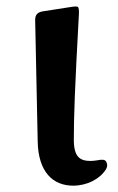

<svg xmlns="http://www.w3.org/2000/svg" viewBox="-20 -564 372 606"><path d="M211 22C255 22 295 1 314 -29C320 -39 319 -47 315 -54C311 -61 301 -61 287 -58C280 -57 273 -56 266 -56C232 -56 213 -69 213 -123C213 -195 216 -282 229 -519C230 -533 228 -540 226 -542C223 -544 216 -544 204 -542L114 -528C98 -525 91 -517 91 -501L99 -117C101 -21 147 22 211 22Z"/></svg>

Font: 寒蝉锦书宋Pro Soft
Style: Regular
Weight: 700
Designer: 寒蝉锦书宋{Warren} 思源宋体{Ryoko NISHIZUKA 西塚涼子 (kana & ideographs); Frank Grießhammer (Latin, Greek & Cyrillic); Wenlong ZHANG 
Foundry: Adobe & ChillType
Version: Version 2.000;Glyphs 3.1.1 (3135)